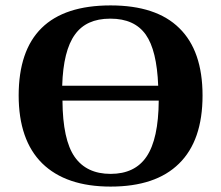

<svg xmlns="http://www.w3.org/2000/svg" viewBox="-20 -680 817 710"><path d="M49 -328V-326Q49 -660 389 -660Q558 -660 643 -576Q729 -492 729 -327Q729 -160 642 -75Q556 10 389 10Q224 10 136 -76Q49 -162 49 -328ZM389 -37Q479 -37 522 -101Q566 -166 567 -308H211Q212 -163 256 -100Q300 -37 389 -37ZM389 -611H387Q299 -611 257 -552Q214 -493 210 -363H565Q560 -494 519 -552Q477 -611 389 -611Z"/></svg>

Font: Libra Serif Modern
Style: Bold
Weight: 700
Designer: Stefan Peev, Context Ltd
Foundry: Ascender Corporation
Version: Version 1.000